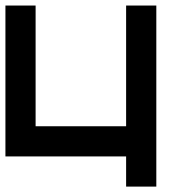

<svg xmlns="http://www.w3.org/2000/svg" viewBox="-20 -576 707 707"><path d="M444.4 -111.1V-555.6H555.6V111.1H444.4V0H0V-555.6H111.1V-111.1Z"/></svg>

Font: Pixeloid Sans
Style: Regular
Weight: 400
Designer: GGBotNet
Foundry: GGBotNet
Version: 0.5